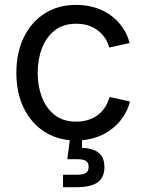

<svg xmlns="http://www.w3.org/2000/svg" viewBox="-20 -567 601 791"><path d="M293.9 11.7Q220.2 11.7 164.8 -23.2Q109.4 -58.1 78.4 -121.1Q47.4 -184.1 47.4 -266.6Q47.4 -350.6 78.4 -413.8Q109.4 -477.1 164.8 -512Q220.2 -546.9 293.9 -546.9Q334.5 -546.9 370.1 -536.1Q405.8 -525.4 434.6 -504.9Q463.4 -484.4 483.9 -455.3Q504.4 -426.3 514.2 -389.6L429.7 -371.1Q424.3 -392.6 412.4 -410.4Q400.4 -428.2 383.3 -441.4Q366.2 -454.6 343.8 -461.9Q321.3 -469.2 293.9 -469.2Q240.7 -469.2 205.6 -441.7Q170.4 -414.1 152.8 -368.2Q135.3 -322.3 135.3 -266.6Q135.3 -211.9 152.8 -166.3Q170.4 -120.6 205.3 -93.3Q240.2 -65.9 293.9 -65.9Q321.3 -65.9 344 -73.2Q366.7 -80.6 384.3 -94.2Q401.9 -107.9 413.6 -126.7Q425.3 -145.5 431.2 -167.5L515.6 -148.9Q505.9 -111.8 485.4 -82.5Q464.8 -53.2 435.8 -32Q406.7 -10.7 370.6 0.5Q334.5 11.7 293.9 11.7ZM239.7 204.1V152.8H296.9Q323.2 152.8 334.2 145.5Q345.2 138.2 345.2 120.6Q345.2 103 334.2 95.9Q323.2 88.9 296.9 88.9H257.3L272 -23.4H317.9V0V42Q364.7 43.9 387.5 63.2Q410.2 82.5 410.2 121.1Q410.2 164.1 382.3 184.1Q354.5 204.1 297.4 204.1Z"/></svg>

Font: Inter 18pt
Style: Regular
Weight: 400
Designer: Rasmus Andersson
Foundry: rsms
Version: Version 4.001;git-66647c0bb